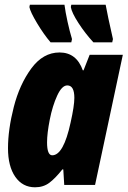

<svg xmlns="http://www.w3.org/2000/svg" viewBox="-20 -786 542 816"><path d="M14 -156Q14 -235 38.5 -331Q63 -427 113 -495Q163 -563 233 -563Q305 -563 332 -487H335L361 -553H502L384 0H253L249 -66H245Q215 -28 189.5 -9Q164 10 129 10Q76 10 45 -34.5Q14 -79 14 -156ZM280 -265Q296 -336 296 -370Q296 -423 266 -423Q243 -423 223 -379.5Q203 -336 191.5 -277.5Q180 -219 180 -181Q180 -126 202 -126Q250 -126 280 -265ZM105 -756 107 -766H254Q258 -735 267 -694Q276 -653 286 -620L283 -606H195Q166 -640 137.5 -687.5Q109 -735 105 -756ZM281 -756 283 -766H429Q437 -721 460 -620L457 -606H377Q342 -644 313.5 -688Q285 -732 281 -756Z"/></svg>

Font: Noto Sans UI CondBlack
Style: Italic
Weight: 900
Width: 3
Italic angle: -12°
Designer: Monotype Design Team
Foundry: Monotype Imaging Inc.
Version: Version 1.001